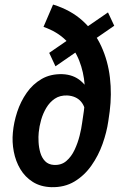

<svg xmlns="http://www.w3.org/2000/svg" viewBox="-20 -792 532 823"><path d="M166.5 -676.8 207.5 -772.5Q283.7 -749 334.7 -702.4Q385.7 -655.8 414.3 -593.3Q442.9 -530.8 451.2 -459.2Q459.5 -387.7 450.2 -314.5L444.3 -272.9Q437.5 -225.6 419.7 -175.3Q401.9 -125 371.8 -82.3Q341.8 -39.6 299.1 -13.9Q256.3 11.7 200.2 10.3Q153.8 8.8 120.6 -12.2Q87.4 -33.2 67.1 -67.1Q46.9 -101.1 39.1 -142.1Q31.2 -183.1 35.2 -224.1Q39.1 -267.6 53.7 -312.3Q68.4 -356.9 94.5 -394.3Q120.6 -431.6 158.7 -453.6Q196.8 -475.6 247.6 -474.1Q294.9 -472.2 326.7 -444.8Q358.4 -417.5 373.8 -376.2Q389.2 -335 388.7 -292.5L346.2 -293.5Q347.7 -311.5 342.8 -327.6Q337.9 -343.8 327.6 -356Q317.4 -368.2 302.2 -375Q287.1 -381.8 268.1 -382.8Q236.8 -383.8 214.8 -368.9Q192.9 -354 178.5 -329.8Q164.1 -305.7 156.2 -277.8Q148.4 -250 146 -224.6Q144 -206.5 145.3 -183.1Q146.5 -159.7 152.8 -137.7Q159.2 -115.7 173.3 -101.1Q187.5 -86.4 211.4 -85Q243.2 -83.5 264.6 -102.1Q286.1 -120.6 299.8 -149.9Q313.5 -179.2 321.3 -210.4Q329.1 -241.7 332 -265.1L339.4 -315.4Q347.2 -371.6 343 -427.2Q338.9 -482.9 319.6 -532Q300.3 -581.1 262.9 -618.7Q225.6 -656.2 166.5 -676.8ZM469.7 -681.6 217.8 -507.8 190.9 -565.4 442.9 -738.8Z"/></svg>

Font: Roboto Condensed Medium
Style: Italic
Weight: 500
Italic angle: -12°
Designer: Christian Robertson
Foundry: Google
Version: Version 3.0; 2020